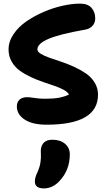

<svg xmlns="http://www.w3.org/2000/svg" viewBox="-20 -674 596 1073"><path d="M240.2 22.9Q161.1 22.9 117.7 -5.9Q74.2 -34.7 74.2 -79.1Q74.2 -103 88.9 -116.9Q103.5 -130.9 132.8 -130.9Q144.5 -130.9 173.1 -126.5Q201.7 -122.1 230 -122.1Q277.3 -122.1 307.4 -127.4Q337.4 -132.8 365.2 -145Q359.9 -158.7 338.1 -170.9Q316.4 -183.1 286.4 -193.4Q256.3 -203.6 221.2 -215.6Q186 -227.5 152.1 -243.4Q118.2 -259.3 90.1 -279.5Q62 -299.8 44.9 -330.3Q27.8 -360.8 27.8 -397.9Q27.8 -441.9 55.7 -483.2Q83.5 -524.4 127.7 -554.7Q171.9 -585 225.3 -607.9Q278.8 -630.9 331.3 -642.3Q383.8 -653.8 426.8 -653.8Q470.7 -653.8 491.5 -630.1Q512.2 -606.4 512.2 -570.8Q512.2 -546.9 496.8 -529.5Q481.4 -512.2 453.1 -507.8Q313.5 -483.4 251.2 -456.8Q189 -430.2 189 -397.9Q189 -385.3 207.8 -373.5Q226.6 -361.8 256.3 -351.3Q286.1 -340.8 322.3 -328.9Q358.4 -316.9 394.5 -300.3Q430.7 -283.7 460.4 -263.4Q490.2 -243.2 509 -212.4Q527.8 -181.6 527.8 -145Q527.8 22.9 240.2 22.9ZM174.8 339.8Q174.8 317.9 189.9 287.1Q196.8 271 200.9 257.1Q205.1 243.2 206.5 229.7Q208 216.3 208.5 209Q209 201.7 208.5 188Q208 174.3 208 169.9Q208 141.1 224.1 124Q240.2 106.9 272 106.9Q316.4 106.9 343.3 129.4Q370.1 151.9 370.1 189Q370.1 275.4 314 335.9Q275.4 378.9 225.1 378.9Q174.8 378.9 174.8 339.8Z"/></svg>

Font: Shantell Sans Irregular Bouncy
Style: Bold
Weight: 700
Designer: Stephen Nixon, Anya Danilova, Shantell Martin
Foundry: Arrow Type
Version: Version 1.006;[9816181b4]